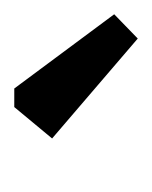

<svg xmlns="http://www.w3.org/2000/svg" viewBox="8 -774 213 269"><g transform="rotate(-90 114.5 -639.5)"><path d="M195 -553 55 -673 99 -726H125L229 -586Z"/></g></svg>

Font: Kreon Light
Style: Regular
Weight: 300
Designer: Julia Petretta
Foundry: Julia Petretta and Eli Heuer
Version: Version 2.002